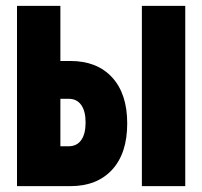

<svg xmlns="http://www.w3.org/2000/svg" viewBox="-20 -635 690 655"><path d="M38 0V-615H186V-427H220Q311 -427 362.5 -371Q414 -315 414 -214Q414 -112 362.5 -56Q311 0 220 0ZM186 -136H214Q242 -136 257 -157Q272 -178 272 -217Q272 -256 257 -277Q242 -298 214 -298H186ZM464 0V-615H612V0Z"/></svg>

Font: Martian Mono SemiCondensed
Style: Bold
Weight: 700
Width: 4
Designer: Roman Shamin
Foundry: Evil Martians
Version: Version 1.000